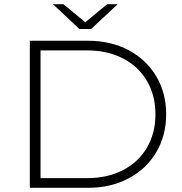

<svg xmlns="http://www.w3.org/2000/svg" viewBox="-20 -894 866 914"><path d="M122 -700H399Q508 -700 592.5 -655Q677 -610 724 -530.5Q771 -451 771 -350Q771 -249 724 -169.5Q677 -90 592.5 -45Q508 0 399 0H122ZM720 -350Q720 -439 680 -508Q640 -577 566 -615.5Q492 -654 395 -654H173V-46H395Q492 -46 566 -84.5Q640 -123 680 -192Q720 -261 720 -350ZM232 -874H282L386 -788L490 -874H540L414 -756H358Z"/></svg>

Font: Goldbeck Next Light
Style: Regular
Weight: 300
Designer: Julieta Ulanovsky
Foundry: Julieta Ulanovsky
Version: Version 7.200